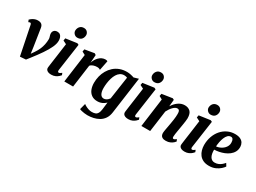

<svg xmlns="http://www.w3.org/2000/svg" viewBox="-53 -1637 3636 2728"><g transform="rotate(30 1764.5 -273.0)"><path d="M62 -454Q59 -469 53.8 -475.8Q48.5 -482.5 40.5 -482.5Q32 -482.5 26 -479.5Q20 -476.5 14 -473L0 -507.5Q5 -513.5 22 -527Q39 -540.5 64.8 -552.2Q90.5 -564 122 -564Q150.5 -564 168.5 -555.8Q186.5 -547.5 196.2 -532Q206 -516.5 209.5 -494.5L253.5 -210L276 -46.5L234.5 -53L304.5 -154.5Q333.5 -197 351.5 -238.2Q369.5 -279.5 378.2 -322Q387 -364.5 387.5 -410Q387.5 -425 383.2 -438.8Q379 -452.5 374.8 -467.2Q370.5 -482 370.5 -498Q370.5 -526 389.2 -545Q408 -564 440.5 -564Q470 -564 487.8 -549.2Q505.5 -534.5 513.2 -510.8Q521 -487 521 -461Q521.5 -412 492.8 -349.8Q464 -287.5 412.8 -212.5Q361.5 -137.5 294 -51.5L251.5 3L156 10L119.5 -170.5Z M666.5 10Q636 10 615.2 1.2Q594.5 -7.5 585 -23Q575.5 -38.5 578.5 -60Q581 -81.5 585.2 -112.5Q589.5 -143.5 595 -182.8Q600.5 -222 607 -268Q613.5 -314 620.2 -365Q627 -416 634.5 -470L577.5 -498.5L584.5 -537.5L768 -563.5L793.5 -551.5L729.5 -104Q727 -86 731.5 -77Q736 -68 746 -68Q755 -68 765.5 -73.2Q776 -78.5 792.5 -92L805.5 -60Q799.5 -51.5 781.8 -34.8Q764 -18 735 -4Q706 10 666.5 10ZM725.5 -630.5Q694.5 -630.5 672.2 -654Q650 -677.5 651.5 -707.5Q653.5 -745.5 677 -772Q700.5 -798.5 742 -798.5Q778 -798.5 798.5 -775.5Q819 -752.5 819 -724Q818.5 -685 795.5 -657.8Q772.5 -630.5 725.5 -630.5Z M878.5 0 942 -470.5 890 -498 897.5 -537.5 1052.5 -563.5 1077 -547.5 1071 -456.5 1067.5 -416.5Q1076 -444 1091.2 -470.5Q1106.5 -497 1127.8 -518Q1149 -539 1175 -551.2Q1201 -563.5 1231.5 -563.5Q1244 -563.5 1252.8 -560.5Q1261.5 -557.5 1265.5 -554.5L1234 -396Q1230.5 -400 1216.5 -405.8Q1202.5 -411.5 1180.5 -411.5Q1164.5 -411.5 1148.8 -408.8Q1133 -406 1118.8 -401Q1104.5 -396 1092.8 -388Q1081 -380 1073 -369.5L1022.5 0Z M1695 35.5Q1686.5 98.5 1657.8 140.5Q1629 182.5 1587 206.8Q1545 231 1496.8 241.5Q1448.5 252 1401 252Q1376 252 1349.5 248.2Q1323 244.5 1301.2 239.2Q1279.5 234 1269 228.5L1295 128.5Q1302 136 1323.5 148.2Q1345 160.5 1374 170.5Q1403 180.5 1431.5 180.5Q1466 180.5 1489.5 171.2Q1513 162 1526.8 137.8Q1540.5 113.5 1546 69L1560 -47.5Q1545 -32.5 1524.8 -19.2Q1504.5 -6 1479.2 2Q1454 10 1423.5 10Q1365 10 1327 -17.5Q1289 -45 1271 -91.2Q1253 -137.5 1253 -195Q1253 -250 1266.2 -303.8Q1279.5 -357.5 1306.5 -404.2Q1333.5 -451 1373.5 -487Q1413.5 -523 1466 -543.2Q1518.5 -563.5 1584 -563.5Q1615 -563.5 1647.2 -556.5Q1679.5 -549.5 1701 -541L1778 -563.5ZM1623.5 -492Q1614 -496.5 1600.8 -499.5Q1587.5 -502.5 1573.5 -502.5Q1536 -502.5 1508.2 -483.8Q1480.5 -465 1461.2 -433Q1442 -401 1430.2 -361.2Q1418.5 -321.5 1413 -279.5Q1407.5 -237.5 1407.5 -198.5Q1407.5 -167.5 1412.8 -143.2Q1418 -119 1427.8 -102.2Q1437.5 -85.5 1451.5 -77Q1465.5 -68.5 1482.5 -68.5Q1500.5 -68.5 1516.5 -75.8Q1532.5 -83 1546 -95Q1559.5 -107 1569 -120.5Z M1930.5 10Q1900 10 1879.2 1.2Q1858.5 -7.5 1849 -23Q1839.5 -38.5 1842.5 -60Q1845 -81.5 1849.2 -112.5Q1853.5 -143.5 1859 -182.8Q1864.5 -222 1871 -268Q1877.5 -314 1884.2 -365Q1891 -416 1898.5 -470L1841.5 -498.5L1848.5 -537.5L2032 -563.5L2057.5 -551.5L1993.5 -104Q1991 -86 1995.5 -77Q2000 -68 2010 -68Q2019 -68 2029.5 -73.2Q2040 -78.5 2056.5 -92L2069.5 -60Q2063.5 -51.5 2045.8 -34.8Q2028 -18 1999 -4Q1970 10 1930.5 10ZM1989.5 -630.5Q1958.5 -630.5 1936.2 -654Q1914 -677.5 1915.5 -707.5Q1917.5 -745.5 1941 -772Q1964.5 -798.5 2006 -798.5Q2042 -798.5 2062.5 -775.5Q2083 -752.5 2083 -724Q2082.5 -685 2059.5 -657.8Q2036.5 -630.5 1989.5 -630.5Z M2346 -440Q2362.5 -466.5 2382.5 -489Q2402.5 -511.5 2426 -528.2Q2449.5 -545 2476 -554.5Q2502.5 -564 2532.5 -564Q2588.5 -564 2623 -531.5Q2657.5 -499 2657.5 -419.5Q2657.5 -403 2653.2 -372.2Q2649 -341.5 2643.5 -307.8Q2638 -274 2633.5 -247Q2629.5 -221.5 2624.5 -194Q2619.5 -166.5 2616 -140.8Q2612.5 -115 2612 -96.5Q2612 -78.5 2617.5 -73.2Q2623 -68 2629.5 -68Q2638 -68 2648 -73Q2658 -78 2674.5 -90.5L2687.5 -58.5Q2682.5 -51 2664.5 -34.2Q2646.5 -17.5 2617 -3.8Q2587.5 10 2546.5 10Q2509.5 10 2490.5 -1.2Q2471.5 -12.5 2464.5 -30.2Q2457.5 -48 2457.5 -67Q2458 -78.5 2460.2 -95.5Q2462.5 -112.5 2466.2 -133Q2470 -153.5 2474 -175.2Q2478 -197 2481.5 -217Q2485 -238 2489.2 -261.8Q2493.5 -285.5 2496.8 -310.2Q2500 -335 2502.2 -358.8Q2504.5 -382.5 2504 -403Q2504 -430.5 2499.5 -445.2Q2495 -460 2485.8 -466Q2476.5 -472 2461.5 -472Q2445.5 -472 2428.5 -462Q2411.5 -452 2394.5 -434.5Q2377.5 -417 2362.2 -394.5Q2347 -372 2334.5 -347L2287 0H2143L2206 -470.5L2154 -498.5L2161.5 -538L2332.5 -564L2356.5 -551.5Z M2854 10Q2823.5 10 2802.8 1.2Q2782 -7.5 2772.5 -23Q2763 -38.5 2766 -60Q2768.5 -81.5 2772.8 -112.5Q2777 -143.5 2782.5 -182.8Q2788 -222 2794.5 -268Q2801 -314 2807.8 -365Q2814.5 -416 2822 -470L2765 -498.5L2772 -537.5L2955.5 -563.5L2981 -551.5L2917 -104Q2914.5 -86 2919 -77Q2923.5 -68 2933.5 -68Q2942.5 -68 2953 -73.2Q2963.5 -78.5 2980 -92L2993 -60Q2987 -51.5 2969.2 -34.8Q2951.5 -18 2922.5 -4Q2893.5 10 2854 10ZM2913 -630.5Q2882 -630.5 2859.8 -654Q2837.5 -677.5 2839 -707.5Q2841 -745.5 2864.5 -772Q2888 -798.5 2929.5 -798.5Q2965.5 -798.5 2986 -775.5Q3006.5 -752.5 3006.5 -724Q3006 -685 2983 -657.8Q2960 -630.5 2913 -630.5Z M3476.5 -103.5Q3463 -82.5 3433.2 -55.5Q3403.5 -28.5 3358.8 -8.5Q3314 11.5 3255 11.5Q3198.5 11.5 3159.2 -7.5Q3120 -26.5 3096 -58.5Q3072 -90.5 3061 -130Q3050 -169.5 3049.5 -211Q3049.5 -287 3072.5 -352Q3095.5 -417 3137 -465Q3178.5 -513 3234.8 -540Q3291 -567 3356 -567Q3409 -567 3442.5 -551Q3476 -535 3492 -507.2Q3508 -479.5 3509 -445.5Q3510 -397.5 3490.2 -361.5Q3470.5 -325.5 3437.5 -300Q3404.5 -274.5 3364 -258.2Q3323.5 -242 3282.2 -234Q3241 -226 3206 -225.5Q3205.5 -189 3211.2 -160.2Q3217 -131.5 3229 -111.2Q3241 -91 3259.2 -80Q3277.5 -69 3301.5 -69Q3337.5 -69 3365 -81.2Q3392.5 -93.5 3413.2 -111.8Q3434 -130 3449 -148.5ZM3323.5 -504.5Q3294 -504.5 3272.8 -483Q3251.5 -461.5 3237.5 -427Q3223.5 -392.5 3216 -353.5Q3208.5 -314.5 3206.5 -279Q3226 -280 3248.5 -287.2Q3271 -294.5 3292.5 -307.5Q3314 -320.5 3331.8 -339.2Q3349.5 -358 3360 -382Q3370.5 -406 3369 -435.5Q3368 -470 3356.5 -487.2Q3345 -504.5 3323.5 -504.5Z"/></g></svg>

Font: Merriweather 28pt ExtraBold
Style: Italic
Weight: 800
Italic angle: -7.8°
Version: Version 2.101